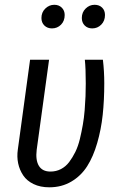

<svg xmlns="http://www.w3.org/2000/svg" viewBox="-20 -778 506 810"><path d="M199.2 -658.2Q179.7 -658.2 167.2 -670.4Q154.8 -682.6 154.8 -702.1Q154.8 -726.1 171.1 -741.9Q187.5 -757.8 209 -757.8Q228.5 -757.8 240.7 -745.6Q252.9 -733.4 252.9 -714.8Q252.9 -689.5 237.3 -673.8Q221.7 -658.2 199.2 -658.2ZM369.1 -658.2Q349.6 -658.2 337.4 -670.4Q325.2 -682.6 325.2 -702.1Q325.2 -726.1 341.3 -741.9Q357.4 -757.8 378.9 -757.8Q398.9 -757.8 410.9 -745.8Q422.9 -733.9 422.9 -714.8Q422.9 -689.9 407.2 -674.1Q391.6 -658.2 369.1 -658.2ZM414.1 -525.9Q419.9 -477.5 419.9 -426.8Q419.9 -355 413.3 -293.5Q406.7 -231.9 390.1 -174.6Q373.5 -117.2 347.7 -76.7Q321.8 -36.1 281 -12Q240.2 12.2 188 12.2Q149.9 12.2 121.6 -1.5Q93.3 -15.1 77.9 -38.1Q62.5 -61 56.6 -88.9Q50.8 -116.7 55.2 -147L106.9 -525.9H187L134.8 -146Q129.4 -102.5 144 -78.4Q158.7 -54.2 192.9 -54.2Q216.8 -54.2 237.1 -64.7Q257.3 -75.2 271.7 -94.2Q286.1 -113.3 297.9 -137.2Q309.6 -161.1 316.9 -191.4Q324.2 -221.7 329.3 -251Q334.5 -280.3 337.2 -313.2Q339.8 -346.2 340.8 -372.3Q341.8 -398.4 341.8 -425.8Q341.8 -490.2 337.9 -525.9Z"/></svg>

Font: Fira Sans Compressed Book
Style: Italic
Weight: 350
Width: 3
Italic angle: -8°
Designer: Carrois Corporate & Edenspiekermann AG
Foundry: Carrois Corporate GbR & Edenspiekermann AG
Version: Version 4.203;PS 004.203;hotconv 1.0.88;makeotf.lib2.5.64775